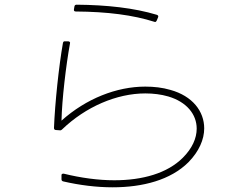

<svg xmlns="http://www.w3.org/2000/svg" viewBox="-20 -773 1040 818"><path d="M638 -680C642 -678 645 -680 648 -686L653 -698C656 -704 654 -708 648 -710C552 -739 435 -752 307 -753C301 -753 298 -751 297 -745L295 -733C294 -727 297 -724 303 -724C438 -723 547 -709 638 -680ZM271 -597H257C252 -598 249 -595 248 -589C231 -493 214 -333 210 -228C210 -222 213 -219 219 -219L233 -218C238 -217 241 -218 245 -222C345 -318 477 -375 599 -375C633 -375 666 -371 697 -362C775 -339 818 -286 818 -225C818 -184 799 -141 759 -101C693 -35 588 -5 467 -5C399 -5 325 -15 252 -33C251 -33 250 -33 249 -33C245 -33 242 -31 242 -27C242 -26 242 -26 242 -25V-9C242 -4 245 -1 250 0C319 16 391 25 460 25C588 25 707 -6 783 -82C828 -128 850 -179 850 -226C850 -299 800 -364 706 -390C672 -400 636 -404 599 -404C477 -404 347 -353 242 -259C244 -349 261 -493 278 -587C280 -593 277 -596 271 -597Z"/></svg>

Font: LINE Seed JP_OTF Thin
Style: Regular
Weight: 250
Designer: LY Corporation & Fontrix & Fontworks
Version: Version 1.007